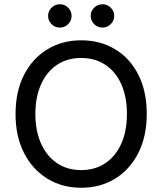

<svg xmlns="http://www.w3.org/2000/svg" viewBox="-20 -875 765 905"><path d="M362.5 10Q273.3 10 203.3 -32.9Q133.3 -75.8 93.3 -153.8Q53.3 -231.7 53.3 -337.5Q53.3 -444.2 93.3 -522.1Q133.3 -600 203.3 -642.5Q273.3 -685 362.5 -685Q452.5 -685 522.5 -642.9Q592.5 -600.8 632.1 -522.9Q671.7 -445 671.7 -337.5Q671.7 -231.7 631.7 -153.3Q591.7 -75 522.1 -32.5Q452.5 10 362.5 10ZM362.5 -73.3Q428.3 -73.3 477.1 -106.3Q525.8 -139.2 552.1 -198.8Q578.3 -258.3 578.3 -337.5Q578.3 -417.5 552.1 -477.1Q525.8 -536.7 477.1 -569.2Q428.3 -601.7 362.5 -601.7Q296.7 -601.7 248.3 -569.2Q200 -536.7 173.3 -477.1Q146.7 -417.5 146.7 -337.5Q146.7 -258.3 173.3 -198.8Q200 -139.2 248.3 -106.3Q296.7 -73.3 362.5 -73.3ZM463.3 -745Q440 -745 423.8 -761.2Q407.5 -777.5 407.5 -800Q407.5 -822.5 423.8 -838.8Q440 -855 463.3 -855Q485.8 -855 502.1 -838.8Q518.3 -822.5 518.3 -800Q518.3 -777.5 502.1 -761.2Q485.8 -745 463.3 -745ZM261.7 -745Q239.2 -745 222.9 -761.2Q206.7 -777.5 206.7 -800Q206.7 -822.5 222.9 -838.8Q239.2 -855 261.7 -855Q285 -855 301.2 -838.8Q317.5 -822.5 317.5 -800Q317.5 -777.5 301.2 -761.2Q285 -745 261.7 -745Z"/></svg>

Font: Funnel Sans
Style: Regular
Weight: 400
Designer: NORD ID, Kristian Moeller
Foundry: Dicotype
Version: Version 1.000